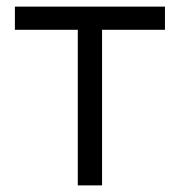

<svg xmlns="http://www.w3.org/2000/svg" viewBox="-20 -560 543 580"><path d="M215 0V-470H25V-540H478.3V-470H288.3V0Z"/></svg>

Font: Vela Sans GX ExtLt
Style: Regular
Weight: 200
Designer: Principal design: Mikhail Sharanda - project Manrope.
Design modification: Ravid Balaliev
Foundry: Mikhail Sharanda
Version: Version 1.001